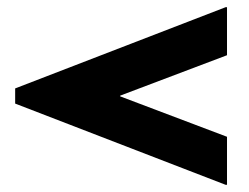

<svg xmlns="http://www.w3.org/2000/svg" viewBox="-20 -623 689 532"><path d="M609 -470 313 -358V-356L609 -244V-111H605L22 -336V-378L605 -603H609Z"/></svg>

Font: Non Bureau Extended
Style: Bold
Weight: 700
Width: 7
Designer: Jona Saucedo
Foundry: Non Foundry
Version: Version 1.000; ttfautohint (v1.8.4)